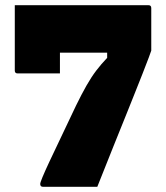

<svg xmlns="http://www.w3.org/2000/svg" viewBox="-20 -720 640 740"><path d="M355 0H146Q135 0 135 -11Q135 -21 170 -96Q205 -171 273 -313Q295 -358 313.5 -390.5Q332 -423 351 -448Q370 -473 393 -497V-517H211V-437H48Q37 -437 37 -448V-700H552Q563 -700 563 -689V-525Q563 -524 553.5 -498.5Q544 -473 529 -435Q514 -397 498 -357Q482 -317 470 -287Q446 -228 418 -158Q390 -88 355 0Z"/></svg>

Font: Recursive Mn Lnr St Blk
Style: Regular
Weight: 900
Monospace: yes
Version: Version 1.079;hotconv 1.0.112;makeotfexe 2.5.65598; ttfautoh